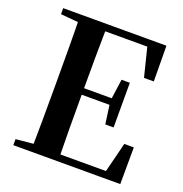

<svg xmlns="http://www.w3.org/2000/svg" viewBox="-132 -858 931 975"><g transform="rotate(20 333.0 -370.5)"><path d="M45.1 0V-32.6L198.2 -47.3H212.6V0ZM138.6 0Q140.6 -85.2 141 -171.8Q141.4 -258.5 141.4 -346.1V-393.6Q141.4 -481.3 141 -567.7Q140.6 -654.1 138.6 -740.5H286.3Q284.6 -655.6 284.1 -567.7Q283.6 -479.8 283.6 -387.2V-359.2Q283.6 -263 284.1 -174.8Q284.6 -86.6 286.3 0ZM212.6 0V-37.4H595.3L523.6 -3.7L572.5 -198.6H623.9L622.9 0ZM212.6 -359.5V-394.7H458.6V-359.5ZM447.8 -258.7 432.6 -369.7V-390.7L447.8 -500.1H492.7V-258.7ZM45.1 -707.9V-740.5H212.6V-694.2H198.2ZM551.8 -548 504.4 -738.1 574.9 -702.9H212.6V-740.5H603L604.7 -548Z"/></g></svg>

Font: Noto Serif JP
Style: Regular
Weight: 200
Designer: Ryoko NISHIZUKA 西塚涼子 (kana & ideographs); Frank Grießhammer (Latin, Greek & Cyrillic); Wenlong ZHANG 张文龙 (bopomofo); San
Foundry: Adobe
Version: Version 2.001;hotconv 1.1.0;makeotfexe 2.6.0